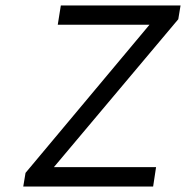

<svg xmlns="http://www.w3.org/2000/svg" viewBox="-20 -681 679 701"><path d="M64.9 0 73.2 -49.8 525.9 -590.8H190.9L202.1 -661.1H639.2L630.9 -610.8L176.8 -70.8H549.8L539.1 0Z"/></svg>

Font: Office Code Pro Italic
Style: Regular
Weight: 400
Italic angle: -9°
Designer: Nathan Rutzky & Paul D. Hunt
Foundry: Adobe Systems Incorporated
Version: Version 1.004;PS 001.004;hotconv 1.0.70;makeotf.lib2.5.58329